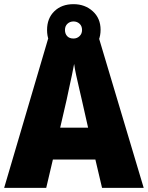

<svg xmlns="http://www.w3.org/2000/svg" viewBox="-20 -995 710 922"><path d="M470 -93 438 -229H234L202 -93H0L211 -809H456L670 -93ZM373 -515Q368 -537 360.5 -569Q353 -601 346 -633Q339 -665 336 -688Q332 -666 325.5 -635Q319 -604 312 -572.5Q305 -541 300 -516L269 -382H403ZM333 -728Q276 -728 241 -761.5Q206 -795 206 -851Q206 -907 241 -941Q276 -975 333 -975Q388 -975 425.5 -941Q463 -907 463 -852Q463 -796 426 -762Q389 -728 333 -728ZM333 -810Q350 -810 362 -821.5Q374 -833 374 -851Q374 -870 362 -881Q350 -892 333 -892Q316 -892 304 -881Q292 -870 292 -851Q292 -833 302.5 -821.5Q313 -810 333 -810Z"/></svg>

Font: Noto Sans Telugu UI SemiCondensed Black
Style: Regular
Weight: 900
Width: 4
Designer: Jelle Bosma - Monotype Design Team
Foundry: Monotype Imaging Inc.
Version: Version 2.005; ttfautohint (v1.8.4.7-5d5b)